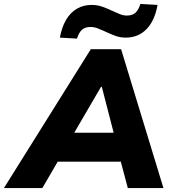

<svg xmlns="http://www.w3.org/2000/svg" viewBox="-73 -955 876 975"><path d="M-53 0 388 -705H542L757 0H576L527 -185L582 -134H178L248 -182L142 0ZM440 -514 283 -245 262 -281H546L514 -243L444 -514ZM318 -759 231 -764Q241 -818 263 -855Q285 -892 318 -911Q351 -930 392 -930Q422 -930 448 -920.5Q474 -911 497 -900Q517 -891 535 -883.5Q553 -876 571 -876Q600 -876 615.5 -891Q631 -906 640 -935L727 -930Q713 -850 671 -807Q629 -764 566 -764Q536 -764 510 -774Q484 -784 461 -795Q441 -804 423 -811Q405 -818 387 -818Q359 -818 343 -803.5Q327 -789 318 -759Z"/></svg>

Font: Nunito Sans 10pt Black
Style: Italic
Weight: 900
Italic angle: -9°
Designer: Vernon Adams
Foundry: Vernon Adams
Version: Version 3.101;gftools[0.9.27]